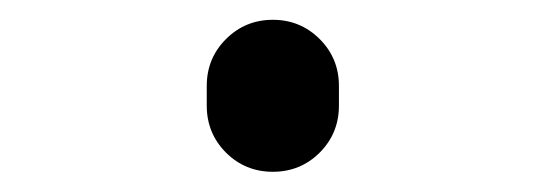

<svg xmlns="http://www.w3.org/2000/svg" viewBox="-20 -170 540 190"><path d="M184.6 -65.4V-85Q184.6 -112.3 203.6 -131.3Q222.7 -150.4 250 -150.4Q277.3 -150.4 296.4 -131.3Q315.4 -112.3 315.4 -85V-65.4Q315.4 -38.1 296.4 -19Q277.3 0 250 0Q222.7 0 203.6 -19Q184.6 -38.1 184.6 -65.4Z"/></svg>

Font: Rounded-X Mgen+ 1mn regular
Style: Regular
Weight: 400
Designer: [Source Han Sans]
Ryoko NISHIZUKA  (kana & ideographs); Paul D. Hunt (Latin, Greek & Cyrillic); Wenlong ZHANG  (bopomofo
Version: Version 1.059.20150602